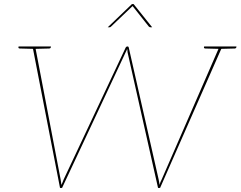

<svg xmlns="http://www.w3.org/2000/svg" viewBox="-20 -930 1190 950"><path d="M277 0 141 -700H150Q152 -700 153.5 -698.5Q155 -697 155 -695L280 -42Q282 -32 282.5 -25Q283 -18 284 -15Q285 -17 289.5 -28Q294 -39 295 -42L602 -695Q603 -697 605 -698.5Q607 -700 609 -700H612Q616 -700 617 -695L765 -42Q766 -35 767.5 -28.5Q769 -22 769 -15Q771 -23 774 -29.5Q777 -36 780 -42L1064 -695Q1065 -697 1067.5 -698.5Q1070 -700 1072 -700H1080L772 0H762L611 -672Q611 -677 610.5 -681Q610 -685 609 -688Q608 -685 606.5 -681Q605 -677 602 -672L287 0ZM143 -692 144 -700H161L160 -692ZM1059 -691 1060 -700H1076L1075 -691ZM157 -700 154 -688 78 -690Q75 -690 73 -691.5Q71 -693 71 -695L72 -700ZM232 -700 231 -695Q231 -693 228.5 -691.5Q226 -690 224 -690L146 -688L147 -700ZM1075 -700 1072 -688 996 -690Q993 -690 991 -691.5Q989 -693 989 -695L990 -700ZM1150 -700 1149 -695Q1149 -693 1146.5 -691.5Q1144 -690 1142 -690L1064 -688L1065 -700ZM513 -795 633 -910H641L733 -795H724Q720 -795 716 -799L636 -900L530 -799Q529 -798 527 -796.5Q525 -795 522 -795Z"/></svg>

Font: Aleo Thin
Style: Italic
Weight: 250
Italic angle: -7°
Designer: Alessio Laiso
Foundry: Alessio Laiso
Version: Version 2.001;gftools[0.9.29]